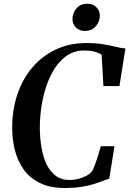

<svg xmlns="http://www.w3.org/2000/svg" viewBox="-20 -978 678 1008"><path d="M320.5 9Q242 9 188.8 -17.5Q135.5 -44 103.8 -89Q72 -134 58 -190Q44 -246 44 -304.5Q43.5 -400.5 71 -482Q98.5 -563.5 150 -624Q201.5 -684.5 273.2 -718.2Q345 -752 433.5 -752Q485 -752 522.8 -745.5Q560.5 -739 588.8 -732Q617 -725 638.5 -723.5L607 -526H523L513.5 -691Q504.5 -697 491.5 -702Q478.5 -707 461.5 -710Q444.5 -713 422 -713Q363 -713 319 -677Q275 -641 246 -581.2Q217 -521.5 202.8 -448.5Q188.5 -375.5 189 -301.5Q190 -251.5 197.8 -203.8Q205.5 -156 223.5 -117.5Q241.5 -79 271.5 -56Q301.5 -33 346.5 -33Q365.5 -33 389 -38.5Q412.5 -44 433.5 -55Q454.5 -66 466 -83Q471 -93 477 -109Q483 -125 489 -143.2Q495 -161.5 500.5 -179.2Q506 -197 509.5 -210.5H581L553.5 -40Q538.5 -35.5 518 -27.5Q497.5 -19.5 470 -11Q442.5 -2.5 405.5 3.2Q368.5 9 320.5 9ZM424.5 -815.5Q406 -815.5 391.2 -824.2Q376.5 -833 368.2 -847.5Q360 -862 360.5 -879.5Q361.5 -913 383 -935.8Q404.5 -958.5 437 -958.5Q468.5 -958.5 486.5 -939.8Q504.5 -921 504 -895.5Q503.5 -863 482.2 -839.2Q461 -815.5 424.5 -815.5Z"/></svg>

Font: Merriweather 96pt SemiBold
Style: Italic
Weight: 600
Italic angle: -7.8°
Version: Version 2.101